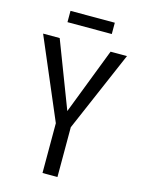

<svg xmlns="http://www.w3.org/2000/svg" viewBox="-128 -942 757 1017"><g transform="rotate(15 250.0 -434.0)"><path d="M129 -806H372V-868H129ZM208 0H290V-273L480 -714H390L250 -351L111 -714H20L208 -273Z"/></g></svg>

Font: Noto Sans Mono ExtraCondensed
Style: Regular
Weight: 400
Width: 2
Designer: Monotype Design Team
Foundry: Monotype Imaging Inc.
Version: Version 2.014